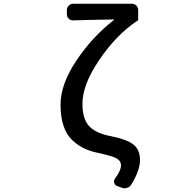

<svg xmlns="http://www.w3.org/2000/svg" viewBox="-20 -815 1040 1036"><path d="M688.5 180.7Q680.7 194.3 666 198.2Q659.2 201.2 653.3 201.2Q645.5 201.2 637.7 198.2L611.3 188.5Q599.6 183.6 596.2 171.4Q592.8 159.2 600.6 148.4Q632.8 105.5 632.8 77.1Q632.8 52.7 608.9 39.6Q585 26.4 512.7 10.7Q467.8 2 434.1 -14.2Q400.4 -30.3 369.6 -59.1Q338.9 -87.9 322.8 -136.2Q306.6 -184.6 306.6 -250Q306.6 -360.4 392.6 -488.8Q478.5 -617.2 594.7 -707Q595.7 -708 595.2 -709Q594.7 -710 593.8 -710Q422.9 -707 375 -705.1Q361.3 -704.1 351.1 -713.9Q340.8 -723.6 340.8 -737.3V-760.7Q340.8 -774.4 351.1 -784.7Q361.3 -794.9 376 -794.9H691.4Q706.1 -794.9 715.8 -784.7Q725.6 -774.4 725.6 -760.7V-708Q725.6 -703.1 720.7 -703.1Q719.7 -703.1 719.7 -702.1Q608.4 -627.9 516.6 -493.2Q424.8 -358.4 424.8 -255.9Q424.8 -171.9 461.9 -133.3Q499 -94.7 579.1 -80.1Q663.1 -63.5 699.2 -35.6Q735.4 -7.8 735.4 48.8Q735.4 104.5 688.5 180.7Z"/></svg>

Font: Gen Jyuu Gothic L Monospace Medium
Style: Regular
Weight: 500
Designer: [Source Han Sans]
Ryoko NISHIZUKA  (kana & ideographs); Paul D. Hunt (Latin, Greek & Cyrillic); Wenlong ZHANG  (bopomofo
Version: Version 1.002.20150607